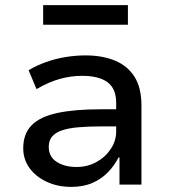

<svg xmlns="http://www.w3.org/2000/svg" viewBox="-20 -723 662 752"><path d="M259 9Q206 9 163 -11Q120 -31 95.5 -65Q71 -99 71 -142Q71 -199 104 -232.5Q137 -266 204.5 -280.5Q272 -295 375 -295H451V-228H380Q326 -228 286.5 -224.5Q247 -221 221.5 -212Q196 -203 183.5 -187.5Q171 -172 171 -148Q171 -109 202 -89Q233 -69 280 -69Q322 -69 357 -88Q392 -107 413.5 -139Q435 -171 435 -208V-320Q435 -376 401 -401Q367 -426 302 -426Q258 -426 214.5 -414Q171 -402 123 -374L92 -448Q124 -467 160.5 -480Q197 -493 236.5 -499.5Q276 -506 315 -506Q381 -506 430.5 -485.5Q480 -465 507 -422Q534 -379 534 -310V0H448V-106H444Q429 -76 404 -49.5Q379 -23 343 -7Q307 9 259 9ZM149 -626V-703H481V-626Z"/></svg>

Font: Nunito Sans 7pt Medium
Style: Regular
Weight: 500
Designer: Vernon Adams
Foundry: Vernon Adams
Version: Version 3.101;gftools[0.9.27]